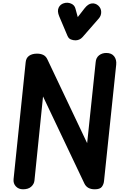

<svg xmlns="http://www.w3.org/2000/svg" viewBox="-20 -1401 950 1421"><path d="M150.5 0Q117.5 0 97.2 -21.8Q77 -43.5 80.5 -75.5L170 -940.5Q173 -972.5 195.5 -988.2Q218 -1004 254.5 -1004Q281 -1004 300.8 -994.2Q320.5 -984.5 331.5 -960L625 -341.5L688 -940.5Q690.5 -973.5 712.8 -991.2Q735 -1009 767 -1009Q806 -1009 825 -984Q844 -959 840 -922L750 -62.5Q748 -38 734.2 -19Q720.5 0 681.5 0Q625 0 604.5 -43L298.5 -687L235 -65Q232.5 -39 211 -19.5Q189.5 0 150.5 0ZM538.5 -1102.5Q521.5 -1102.5 504.8 -1109Q488 -1115.5 479.5 -1135.5L418.5 -1279.5Q402 -1318.5 413.8 -1343.8Q425.5 -1369 452.5 -1377Q479.5 -1385.5 505.8 -1374.5Q532 -1363.5 538.5 -1337L555.5 -1274.5L606 -1339.5Q632 -1372.5 659 -1375.5Q686 -1378.5 707.5 -1359.5Q728.5 -1340 729 -1312.5Q729.5 -1285 711 -1264L591 -1126.5Q580 -1114 566.2 -1108.2Q552.5 -1102.5 538.5 -1102.5Z"/></svg>

Font: Edu SA Hand Cursive
Style: Regular
Weight: 400
Designer: Tina and Corey Anderson, Eben Sorkin, Mirko Velimirovic
Foundry: Google for Education
Version: Version 2.000